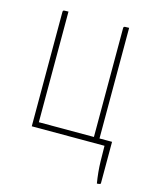

<svg xmlns="http://www.w3.org/2000/svg" viewBox="-103 -569 637 798"><g transform="rotate(15 216.0 -170.0)"><path d="M391 160Q383 112 382 67Q381 22 381 0H68V-490Q68 -495 69 -497Q70 -499 75 -499.5Q80 -500 92 -500V-24H329V-490Q329 -495 330 -497Q331 -499 336 -499.5Q341 -500 353 -500V-24H407V154Q407 158 400.5 159Q394 160 391 160Z"/></g></svg>

Font: Yanone Kaffeesatz ExtraLight
Style: Regular
Weight: 200
Designer: Yanone (Cyrillic: Daniel Pouzeot, Huerta Tipografica, and Cyreal)
Foundry: Yanone
Version: Version 2.003